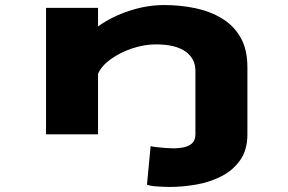

<svg xmlns="http://www.w3.org/2000/svg" viewBox="-20 -531 1140 759"><path d="M162 0V-500H367.5V-426.5Q422 -465.5 491.2 -488.2Q560.5 -511 628.5 -511Q692.5 -511 751.5 -498.8Q810.5 -486.5 857.2 -458.2Q904 -430 931 -382.8Q958 -335.5 958 -265V0Q958 62 929.2 102.5Q900.5 143 854.5 166.2Q808.5 189.5 754.8 198.8Q701 208 651.5 208Q633 208 603.5 206.2Q574 204.5 561 199L575.5 46.5Q579.5 48.5 597.2 50.5Q615 52.5 635 54Q655 55.5 665 55.5Q682 55.5 702.2 52.2Q722.5 49 737.5 37Q752.5 25 752.5 0V-251.5Q752.5 -299.5 713 -327.5Q673.5 -355.5 596.5 -355.5Q550 -355.5 502.2 -339.5Q454.5 -323.5 417.8 -297Q381 -270.5 367.5 -239V0Z"/></svg>

Font: Trispace Expanded ExtraBold
Style: Regular
Weight: 800
Width: 7
Designer: Tyler Finck
Foundry: Etcetera Type Company
Version: Version 1.210; ttfautohint (v1.8.3)